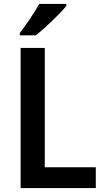

<svg xmlns="http://www.w3.org/2000/svg" viewBox="-20 -958 533 978"><path d="M318 -928V-938H180C155 -893 114 -833 81 -790V-778H162C210 -815 288 -890 318 -928ZM85 0H468V-106H208V-714H85Z"/></svg>

Font: Noto Sans Kannada SemiCondensed SemiBold
Style: Regular
Weight: 600
Width: 4
Designer: Jelle Bosma - Monotype Design Team
Foundry: Monotype Imaging Inc.
Version: Version 2.005